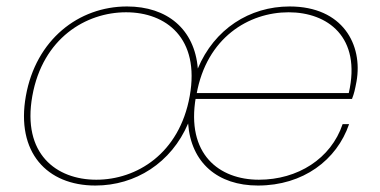

<svg xmlns="http://www.w3.org/2000/svg" viewBox="-20 -567 1175 594"><path d="M567 -270C535 -91 402 -11 278 -11C154 -11 48 -91 80 -270C112 -449 246 -529 370 -529C494 -529 599 -449 567 -270ZM60 -270C29 -96 125 7 275 7C399 7 510 -63 562 -185C571 -63 654 7 778 7C918 7 1022 -72 1060 -183H1040C1004 -76 901 -11 781 -11C658 -11 555 -90 586 -267L588 -275C619 -451 750 -529 873 -529C993 -529 1099 -453 1059 -279H579L575 -261H1069C1076 -279 1078 -289 1083 -315C1103 -428 1041 -547 876 -547C752 -547 643 -477 592 -355C582 -477 497 -547 373 -547C223 -547 91 -444 60 -270Z"/></svg>

Font: Poppins Devanagari Thin
Style: Italic
Weight: 100
Italic angle: -10°
Designer: Ninad Kale (Devanagari), Jonny Pinhorn (Latin)
Foundry: Indian Type Foundry
Version: 4.005